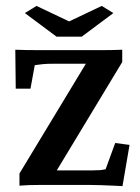

<svg xmlns="http://www.w3.org/2000/svg" viewBox="-20 -631 476 655"><path d="M397.9 3.9Q387.2 3.4 366.9 2.4Q346.7 1.5 325.7 0.7Q304.7 0 290.5 0H109.4Q93.3 0 77.4 0.5Q61.5 1 46.4 2.4V-39.1L293 -446.8L293.5 -413.6H164.1Q139.6 -413.6 125.5 -412.1Q111.3 -410.6 98.6 -408.7L84 -328.6H33.7L32.2 -461.4Q50.8 -460.4 73 -460.2Q95.2 -460 109.9 -460H334.5Q366.2 -460 397 -461.4V-419.4L154.3 -17.6V-49.8H295.9Q312 -49.8 320.8 -50.5Q329.6 -51.3 340.3 -53.7L373 -143.1L421.9 -136.7ZM64.9 -586.4 104.5 -610.8 242.2 -545.4H189.5L327.1 -610.8L366.7 -586.4L258.8 -505.9H172.9Z"/></svg>

Font: Lateef
Style: Bold
Weight: 700
Designer: SIL International
Foundry: SIL International
Version: Version 4.200